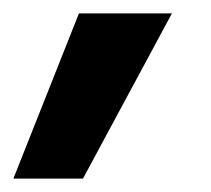

<svg xmlns="http://www.w3.org/2000/svg" viewBox="-27 -141 315 287"><path d="M97 126H-7L91 -121H230Z"/></svg>

Font: Hind Madurai SemiBold
Style: Regular
Weight: 600
Designer: Jyotish Sonowal
Foundry: Indian Type Foundry
Version: Version 1.001;PS 1.0;hotconv 1.0.86;makeotf.lib2.5.63406; tt